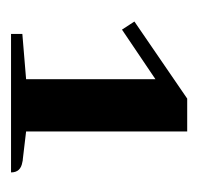

<svg xmlns="http://www.w3.org/2000/svg" viewBox="-26 -648 359 348"><g transform="rotate(90 154.0 -474.5)"><path d="M159.2 -633.8 19.5 -538.1 34.2 -515.6 124 -576.2V-341.8L42 -335V-314.5H293Q293 -332 274.4 -335Q271.5 -335.9 268.6 -335.9L218.8 -341.8V-633.8Z"/></g></svg>

Font: Abhaya Libre
Style: Bold
Weight: 700
Designer: Pushpananda Ekanayake, Sol Matas, Pathum Egodawatta
Foundry: Mooniak
Version: Version 1.050 ; ttfautohint (v1.6)